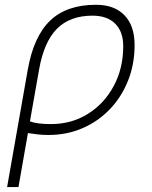

<svg xmlns="http://www.w3.org/2000/svg" viewBox="-20 -547 626 792"><path d="M376 -527.3Q451.7 -527.3 493.4 -484.1Q535.2 -440.9 535.2 -361.3Q535.2 -282.2 508.3 -214.6Q481.4 -147 433.3 -96.7Q385.3 -46.4 320.6 -18.3Q255.9 9.8 179.7 9.8Q158.2 9.8 137.5 7.6Q116.7 5.4 95.2 2L56.2 224.6H9.3L94.7 -260.3Q119.1 -397.5 187.3 -462.4Q255.4 -527.3 376 -527.3ZM103.5 -46.4Q131.8 -35.2 190.4 -35.2Q275.4 -35.2 342.8 -77.4Q410.2 -119.6 449.2 -192.4Q488.3 -265.1 488.3 -356.4Q488.3 -416.5 455.1 -449.5Q421.9 -482.4 361.3 -482.4Q268.6 -482.4 214.8 -428.2Q161.1 -374 141.1 -259.3Z"/></svg>

Font: CaskaydiaCove NF ExtraLight
Style: Italic
Weight: 200
Italic angle: -10°
Designer: Aaron Bell
Foundry: Saja Typeworks
Version: Version 2111.001; VTT 6.35;Nerd Fonts 3.2.1